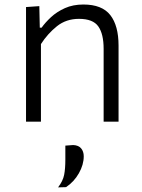

<svg xmlns="http://www.w3.org/2000/svg" viewBox="-20 -526 612 830"><path d="M92.5 0V-495.5L150 -499.5L152 -406.5H160Q175.5 -428.5 200.5 -451.8Q225.5 -475 260.5 -490.8Q295.5 -506.5 340.5 -506.5Q421 -506.5 456.8 -460.8Q492.5 -415 492.5 -329V0H428V-315Q428 -379 405 -411.8Q382 -444.5 321.5 -444.5Q266 -444.5 226 -412.5Q186 -380.5 157 -335.5V0ZM231 284Q252 256.5 257.2 230.2Q262.5 204 262.5 163.5V103.5L296.5 101Q319.5 102 330.8 115.5Q342 129 342 149.5Q342 186 321 223Q300 260 265.5 283Z"/></svg>

Font: Heraclito Light
Style: Regular
Weight: 300
Designer: Kostas Bartsokas (font) & Cristiano Sobral (main changes)
Foundry: Kostas Bartsokas (font) & Cristiano Sobral (main changes)
Version: Version 1.00;July 8, 2020;FontCreator 13.0.0.2655 64-bit